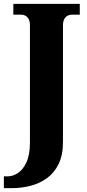

<svg xmlns="http://www.w3.org/2000/svg" viewBox="-42 -734 450 994"><path d="M-22 240V179H-2Q24 179 50.5 162Q77 145 95 106Q113 67 113 2V-603Q113 -623 106.5 -635Q100 -647 90 -652.5Q80 -658 70 -658H27V-714H371V-658H328Q318 -658 307.5 -652.5Q297 -647 290.5 -634.5Q284 -622 284 -601V1Q284 69 261.5 115Q239 161 201 188.5Q163 216 116 228Q69 240 20 240Z"/></svg>

Font: Noto Serif Khmer SemiCondensed ExtraBold
Style: Regular
Weight: 800
Width: 4
Designer: Danh Hong and the Monotype Design Team
Foundry: Monotype Imaging Inc.
Version: Version 2.004